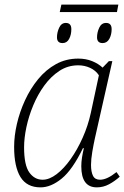

<svg xmlns="http://www.w3.org/2000/svg" viewBox="-20 -799 537 829"><path d="M238 -747 245 -779H491L485 -747ZM250 -613Q226 -613 226 -638Q226 -659 235.5 -679.5Q245 -700 264 -700Q288 -700 288 -673Q288 -649 278.5 -631Q269 -613 250 -613ZM423 -613Q399 -613 399 -638Q399 -659 408.5 -679.5Q418 -700 438 -700Q462 -700 462 -673Q462 -649 452 -631Q442 -613 423 -613ZM155 10Q96 10 68.5 -34.5Q41 -79 41 -165Q41 -212 53 -264Q65 -316 88 -366Q111 -416 144.5 -457Q178 -498 221.5 -522Q265 -546 318 -546Q351 -546 378 -535Q405 -524 423 -507L450 -535H465L390 -203Q384 -176 378.5 -143.5Q373 -111 373 -87Q373 -57 381.5 -40Q390 -23 412 -23Q442 -23 483 -56L497 -36Q476 -17 451 -3.5Q426 10 398 10Q331 10 331 -81Q331 -99 334 -118.5Q337 -138 342 -159H338Q293 -66 246.5 -28Q200 10 155 10ZM164 -23Q193 -23 224.5 -47Q256 -71 285 -112Q314 -153 337 -204.5Q360 -256 372 -311L407 -474Q393 -495 369 -506Q345 -517 318 -517Q273 -517 236.5 -493Q200 -469 171.5 -430Q143 -391 123.5 -344Q104 -297 94 -250Q84 -203 84 -163Q84 -86 106.5 -54.5Q129 -23 164 -23Z"/></svg>

Font: Noto Serif ExtraLight
Style: Italic
Weight: 200
Italic angle: -12°
Designer: Monotype Design Team
Foundry: Monotype Imaging Inc.
Version: Version 2.014; ttfautohint (v1.8.4.7-5d5b)